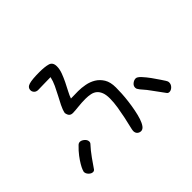

<svg xmlns="http://www.w3.org/2000/svg" viewBox="-136 -734 1078 1078"><g transform="rotate(-45 402.5 -195.5)"><path d="M195.3 -448.2Q180.7 -449.2 172.9 -458Q165 -466.8 165 -477.5Q165 -500 190.4 -507.3Q215.8 -514.6 271.5 -514.6Q315.4 -514.6 340.3 -507.3Q365.2 -500 365.2 -467.8Q365.2 -445.3 356 -420.4Q346.7 -395.5 335 -371.6Q323.2 -347.7 311 -324.7Q298.8 -301.8 293 -284.2Q308.6 -284.2 322.8 -284.7Q336.9 -285.2 350.6 -285.2Q377 -285.2 405.8 -279.8Q434.6 -274.4 459 -259.8Q483.4 -245.1 499.5 -218.8Q515.6 -192.4 515.6 -149.4Q515.6 -129.9 514.2 -102.1Q512.7 -74.2 508.8 -43.5Q504.9 -12.7 499 17.1Q493.2 46.9 485.4 70.8Q477.5 94.7 466.8 109.4Q456.1 124 442.4 124Q429.7 124 420.4 115.7Q411.1 107.4 411.1 91.8Q411.1 85 417 61Q422.9 37.1 429.7 5.4Q436.5 -26.4 442.4 -62.5Q448.2 -98.6 448.2 -129.9Q448.2 -159.2 440.9 -177.7Q433.6 -196.3 420.9 -207Q408.2 -217.8 389.6 -221.7Q371.1 -225.6 349.6 -225.6Q318.4 -225.6 289.1 -222.2Q259.8 -218.8 243.2 -218.8Q229.5 -218.8 221.7 -226.1Q213.9 -233.4 210.9 -251Q215.8 -274.4 228 -298.3Q240.2 -322.3 253.4 -347.2Q266.6 -372.1 278.8 -397.9Q291 -423.8 296.9 -450.2Q265.6 -450.2 239.7 -449.2Q213.9 -448.2 195.3 -448.2ZM595.7 -57.6Q590.8 -63.5 590.8 -72.3Q590.8 -86.9 603.5 -97.2Q616.2 -107.4 629.9 -107.4Q641.6 -107.4 659.2 -88.4Q676.8 -69.3 693.8 -45.9Q710.9 -22.5 724.1 -2Q737.3 18.6 740.2 22.5Q747.1 32.2 747.1 42Q747.1 57.6 735.4 69.3Q723.6 81.1 710 81.1Q699.2 81.1 693.4 71.3L642.6 2Q628.9 -17.6 614.7 -33.2Q600.6 -48.8 595.7 -57.6ZM191.4 -28.3Q178.7 -14.6 166 1Q153.3 16.6 141.6 33.2L105.5 85Q99.6 95.7 88.9 95.7Q76.2 95.7 64.5 84Q52.7 72.3 52.7 57.6Q52.7 55.7 57.1 43.9Q61.5 32.2 71.8 14.6Q82 -2.9 98.6 -24.9Q115.2 -46.9 138.7 -69.3Q146.5 -77.1 156.2 -77.1Q168.9 -77.1 182.1 -65.9Q195.3 -54.7 195.3 -40Q195.3 -33.2 191.4 -28.3Z"/></g></svg>

Font: Hi Melody
Style: Regular
Weight: 400
Designer: YoonDesign Inc.
Foundry: YoonDesign Inc.
Version: Version 3.00